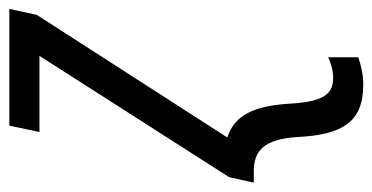

<svg xmlns="http://www.w3.org/2000/svg" viewBox="-248 -358 816 421"><g transform="rotate(-90 160.5 -148.0)"><path d="M185 240C209 240 231 234 245 229V163C233 169 216 174 199 174C162 174 147 149 143 76C138 -1 117 -43 69 -58L338 -476L351 -536H95L81 -470H248L-18 -54L-30 0H-5C39 0 65 21 70 95C75 195 103 240 185 240Z"/></g></svg>

Font: Noto Sans Condensed
Style: Italic
Weight: 400
Width: 3
Italic angle: -12°
Designer: Monotype Design Team
Foundry: Monotype Imaging Inc.
Version: Version 2.013